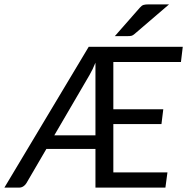

<svg xmlns="http://www.w3.org/2000/svg" viewBox="-60 -855 853 875"><path d="M0 0ZM764.6 -572.3H456.5V-356.9H684.1L675.8 -289.6H456.5V-69.3H703.1L693.8 0H375V-176.3H151.4L60.5 -20.5Q55.7 -12.2 46.9 -6.1Q38.1 0 26.9 0H-40L344.2 -641.6H772.9ZM187.5 -238.3H375V-569.3Q362.8 -538.6 347.7 -512.7ZM710.4 -835 553.2 -700.2Q545.4 -693.4 539.1 -691.9Q532.7 -690.4 522.9 -690.4H463.4L577.1 -819.8Q585.9 -830.1 594 -832.5Q602.1 -835 616.7 -835Z"/></svg>

Font: Carlito
Style: Italic
Weight: 400
Italic angle: -7°
Designer: Lukasz Dziedzic
Foundry: tyPoland Lukasz Dziedzic
Version: Version 1.104